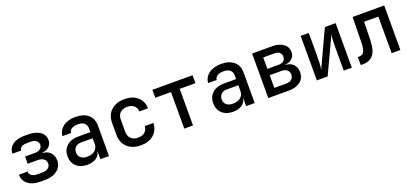

<svg xmlns="http://www.w3.org/2000/svg" viewBox="22 -1389 4757 2229"><g transform="rotate(-20 2400.0 -275.0)"><path d="M263 7Q170 7 115 -36.5Q60 -80 60 -154H166Q166 -122 192.5 -103.5Q219 -85 263 -85H322Q369 -85 396 -105.5Q423 -126 423 -161Q423 -197 396 -218Q369 -239 322 -239H198V-328H318Q361 -328 386 -347Q411 -366 411 -398Q411 -430 385.5 -448.5Q360 -467 318 -467H269Q228 -467 204 -451.5Q180 -436 179 -409H72Q73 -477 126 -517Q179 -557 269 -557H318Q410 -557 465 -519Q520 -481 520 -414Q520 -367 487.5 -336Q455 -305 404 -302V-297Q464 -293 499 -255.5Q534 -218 534 -159Q534 -84 476.5 -38.5Q419 7 322 7Z M845 10Q761 10 711.5 -37.5Q662 -85 662 -162Q662 -240 715 -287.5Q768 -335 856 -335H1008V-375Q1008 -470 901 -470Q853 -470 824 -452Q795 -434 793 -402H687Q692 -471 749 -515.5Q806 -560 902 -560Q1004 -560 1060 -511.5Q1116 -463 1116 -376V0H1010V-103H1009Q1002 -50 959 -20Q916 10 845 10ZM876 -79Q937 -79 972.5 -108.5Q1008 -138 1008 -188V-259H864Q821 -259 795.5 -234Q770 -209 770 -170Q770 -128 798 -103.5Q826 -79 876 -79Z M1508 10Q1405 10 1343 -47Q1281 -104 1281 -203V-347Q1281 -446 1343 -503Q1405 -560 1508 -560Q1608 -560 1668 -508Q1728 -456 1732 -366H1625Q1622 -413 1590.5 -439Q1559 -465 1508 -465Q1453 -465 1421 -434.5Q1389 -404 1389 -348V-203Q1389 -146 1421 -115.5Q1453 -85 1508 -85Q1560 -85 1591 -111Q1622 -137 1625 -185H1732Q1728 -95 1668 -42.5Q1608 10 1508 10Z M2046 0V-452H1852V-550H2348V-452H2154V0Z M2645 10Q2561 10 2511.5 -37.5Q2462 -85 2462 -162Q2462 -240 2515 -287.5Q2568 -335 2656 -335H2808V-375Q2808 -470 2701 -470Q2653 -470 2624 -452Q2595 -434 2593 -402H2487Q2492 -471 2549 -515.5Q2606 -560 2702 -560Q2804 -560 2860 -511.5Q2916 -463 2916 -376V0H2810V-103H2809Q2802 -50 2759 -20Q2716 10 2645 10ZM2676 -79Q2737 -79 2772.5 -108.5Q2808 -138 2808 -188V-259H2664Q2621 -259 2595.5 -234Q2570 -209 2570 -170Q2570 -128 2598 -103.5Q2626 -79 2676 -79Z M3084 0V-550H3331Q3418 -550 3469 -512.5Q3520 -475 3520 -411Q3520 -363 3488 -332Q3456 -301 3404 -298V-294Q3465 -290 3499.5 -253Q3534 -216 3534 -156Q3534 -84 3481 -42Q3428 0 3338 0ZM3190 -322H3329Q3369 -322 3391 -340.5Q3413 -359 3413 -393Q3413 -426 3391 -444.5Q3369 -463 3329 -463H3190ZM3190 -87H3335Q3379 -87 3403.5 -107.5Q3428 -128 3428 -166Q3428 -202 3403.5 -223Q3379 -244 3335 -244H3190Z M3684 0V-550H3784V-269Q3784 -225 3782 -177Q3780 -129 3772 -96L3983 -550H4116V0H4016V-281Q4016 -326 4017.5 -372Q4019 -418 4028 -449L3817 0Z M4224 7V-92H4242Q4282 -92 4300 -124Q4318 -156 4320 -232L4326 -550H4716V0H4608V-452H4432L4427 -226Q4425 -106 4381 -49.5Q4337 7 4249 7Z"/></g></svg>

Font: JetBrains Mono NL SemiBold
Style: Regular
Weight: 600
Designer: Philipp Nurullin, Konstantin Bulenkov
Foundry: JetBrains
Version: Version 2.304; ttfautohint (v1.8.4.7-5d5b)